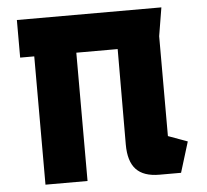

<svg xmlns="http://www.w3.org/2000/svg" viewBox="-51 -760 879 814"><g transform="rotate(-5 388.5 -353.0)"><path d="M110 0V-546H50V-706H665L645 -585V-160L727 -130L687 0H595Q528 0 496 -34Q464 -68 464 -140L465 -546H289V0Z"/></g></svg>

Font: Rowdies
Style: Regular
Weight: 400
Designer: Jaikishan Patel
Version: Version 1.000; ttfautohint (v1.8.3)